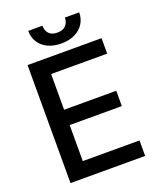

<svg xmlns="http://www.w3.org/2000/svg" viewBox="-160 -984 895 1081"><g transform="rotate(-20 287.5 -443.5)"><path d="M72.3 -707H515.6V-614.3H179.7V-400.4H492.2V-308.6H179.7V-92.8H519.5V0H72.3ZM293.9 -755.9Q248 -755.9 213.4 -772.5Q178.7 -789.1 160.2 -818.6Q141.6 -848.1 141.6 -886.7H226.6Q226.6 -858.4 242.9 -839.8Q259.3 -821.3 293.9 -821.3Q327.6 -821.3 344.5 -840.1Q361.3 -858.9 361.3 -886.7H447.3Q446.8 -848.1 428 -818.6Q409.2 -789.1 374.5 -772.5Q339.8 -755.9 293.9 -755.9Z"/></g></svg>

Font: Pretendard JP Medium
Style: Regular
Weight: 500
Designer: Base glyphs from Inter by Rasmus Andersson; Hangeul glyphs from Noto Sans CJK(Source Han Sans) by Jang Soo-young and Kan
Foundry: Kil Hyung-jin
Version: Version 1.309